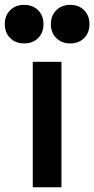

<svg xmlns="http://www.w3.org/2000/svg" viewBox="-64 -787 396 807"><path d="M73.7 0V-527.3H194.3V0ZM37.1 -604.5Q1.5 -604.5 -21.2 -627Q-43.9 -649.4 -43.9 -685.5Q-43.9 -721.7 -21.2 -744.1Q1.5 -766.6 37.1 -766.6Q73.7 -766.6 96.2 -744.1Q118.7 -721.7 118.7 -685.5Q118.7 -649.4 96.2 -627Q73.7 -604.5 37.1 -604.5ZM231 -604.5Q195.3 -604.5 172.6 -627Q149.9 -649.4 149.9 -685.5Q149.9 -721.7 172.6 -744.1Q195.3 -766.6 231 -766.6Q267.1 -766.6 289.6 -744.1Q312 -721.7 312 -685.5Q312 -649.4 289.6 -627Q267.1 -604.5 231 -604.5Z"/></svg>

Font: Schibsted Grotesk SemiBold
Style: Regular
Weight: 600
Designer: Bakken & Baeck AS, Henrik Kongsvoll
Foundry: Schibsted ASA
Version: Version 1.100;gftools[0.9.25]